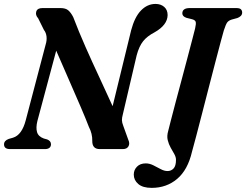

<svg xmlns="http://www.w3.org/2000/svg" viewBox="-22 -740 1222 953"><path d="M163.5 -139Q155.5 -106.5 161.8 -84.5Q168 -62.5 195.5 -52.5L212 -48Q231 -40.5 231 -24Q231 -12 223 -6Q215 0 202 0H28Q-2 0 -2 -23.5Q-2 -42 21.5 -50.5L42.5 -56.5Q87 -70 106 -144L204.5 -518.5Q211 -539 209 -558.2Q207 -577.5 196 -591.5L167.5 -649Q152.5 -665.5 158 -682.8Q163.5 -700 188.5 -700H278Q303.5 -700 316.8 -688.8Q330 -677.5 341.5 -655Q368.5 -584 402.5 -507Q436.5 -430 471.8 -354.8Q507 -279.5 537 -213L629 -590Q646.5 -656 678 -688.2Q709.5 -720.5 750 -720.5Q776 -720.5 793 -705.8Q810 -691 810 -665Q809 -615.5 745 -579.5Q708.5 -560.5 688.5 -535.5Q668.5 -510.5 656.5 -466L587.5 -171.5Q583 -155 583.2 -143.2Q583.5 -131.5 590 -115L614.5 -47Q623.5 -28 615.8 -14Q608 0 588 0H473Q435.5 0 436 -40.5Q437 -76 419 -110.5Q404.5 -149 378.2 -210Q352 -271 320.2 -343.5Q288.5 -416 257 -488.5ZM1089 -589Q1085 -576 1074 -534.5Q1063 -493 1047.5 -434Q1032 -375 1015 -308.5Q998 -242 981.5 -178.5Q965 -115 951.8 -64.2Q938.5 -13.5 931 13Q910 103.5 857.2 148Q804.5 192.5 731 192.5Q686.5 192.5 664.2 173.2Q642 154 642 126.5Q642 103.5 658 87.2Q674 71 701.5 71Q720.5 71 739.2 80.5Q758 90 775.8 99.5Q793.5 109 809.5 109Q827.5 109 839.5 96.2Q851.5 83.5 851.5 53.5Q851.5 39.5 843.2 24.8Q835 10 825.2 -7Q815.5 -24 810.5 -44.5Q805.5 -65 813 -90.5Q816 -103 825.8 -141Q835.5 -179 849.5 -231.8Q863.5 -284.5 879 -342.2Q894.5 -400 908.5 -453.2Q922.5 -506.5 932.8 -545.8Q943 -585 946.5 -599Q952 -623 949.2 -631.8Q946.5 -640.5 931.5 -644.5L903.5 -651.5Q883 -658.5 883 -673.5Q883 -700 920 -700H1150.5Q1167.5 -700 1173.8 -693.8Q1180 -687.5 1180 -678Q1180 -667.5 1173 -660.8Q1166 -654 1156 -650.5L1128.5 -643Q1113.5 -638.5 1106.2 -629.2Q1099 -620 1089 -589Z"/></svg>

Font: Fraunces 9pt SemiBold
Style: Italic
Weight: 600
Italic angle: -16°
Version: Version 1.000;[b76b70a41]